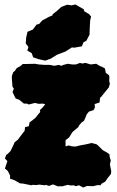

<svg xmlns="http://www.w3.org/2000/svg" viewBox="-20 -809 521 858"><path d="M273 -155 287 -159 302 -155 317 -154 337 -159 364 -164 390 -170 412 -164 423 -154 439 -138 457 -128 469 -120 470 -108 475 -92 471 -74 477 -45 476 -32 461 -13 450 3 435 11 429 19 417 18 396 23 369 22 352 29 333 19 318 23 309 19 297 20 283 17 257 24 251 23 239 24 217 15 199 22 185 17 181 19 155 16 142 18 126 17 120 19 86 12 68 10 48 -2 39 -6 25 -10V-25L15 -45L2 -56L13 -89L2 -101L8 -117L14 -121L27 -134L43 -167L45 -173L60 -185L81 -213L90 -224L92 -241L109 -245L112 -262L123 -270L140 -284L145 -291L160 -309L158 -317L171 -329L182 -343L172 -346L153 -345L136 -349L109 -342L100 -346H87L66 -363L50 -369L45 -379L36 -398L42 -413L36 -421L33 -456V-469L39 -486L47 -493L55 -505L70 -513L82 -523H96L137 -524L153 -521L168 -520L178 -519H203L223 -515L242 -519L255 -515L263 -519L283 -524L302 -521H319L338 -528L347 -525L362 -528L385 -521L410 -524L428 -513L433 -512L449 -503L453 -483L467 -473L469 -464L468 -448L471 -434L466 -418L448 -396L431 -375L427 -372L425 -351L403 -344L404 -328L398 -317L377 -310L367 -297L364 -289L356 -270L344 -261L333 -248L330 -241L318 -231L303 -218L294 -203L288 -194L273 -183ZM182 -538 151 -545 128 -553 122 -571 102 -583 107 -599 95 -615 97 -641 103 -667 127 -677 143 -699 155 -702 168 -717 197 -733 214 -740 216 -746 233 -759 254 -778 280 -788 299 -785 317 -789 355 -767 356 -759 378 -746 387 -735 383 -718 381 -682 380 -654 366 -627 353 -620 346 -602 312 -596 301 -597 273 -579 234 -564 207 -547Z"/></svg>

Font: Winky Rough Black
Style: Regular
Weight: 900
Designer: Simon Atzbach
Foundry: typofactur
Version: Version 1.206; ttfautohint (v1.8.4.7-5d5b)